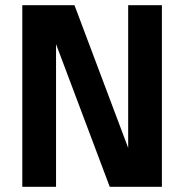

<svg xmlns="http://www.w3.org/2000/svg" viewBox="-20 -720 710 740"><path d="M66 0H196V-550L403 0H604V-700H474V-150L267 -700H66Z"/></svg>

Font: Meta Space
Style: Bold
Weight: 700
Designer: Meta Pool / Florian Karsten
Foundry: Meta Pool / Florian Karsten
Version: Version 2.000;Glyphs 3.1.1 (3137)